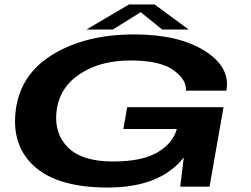

<svg xmlns="http://www.w3.org/2000/svg" viewBox="-20 -835 1123 859"><path d="M461.5 4Q243.5 4 138.2 -86.8Q33 -177.5 49.5 -333.5Q67 -500 214.8 -590.5Q362.5 -681 580.5 -681Q778 -681 894.8 -608.2Q1011.5 -535.5 993 -429.5H811.5Q816.5 -477 756.5 -520.8Q696.5 -564.5 564.5 -564.5Q427.5 -564.5 335.8 -503Q244 -441.5 232.5 -333.5Q222.5 -235.5 285.5 -174Q348.5 -112.5 485.5 -112.5Q617.5 -112.5 686.5 -154.5Q753.5 -194.5 771 -258H532L549 -355.5H980L917.5 0H786.5L802 -130.5Q697 4 461.5 4ZM367 -703 557 -815H671.5L824 -703H705.5L609.5 -780.5L485 -703Z"/></svg>

Font: Anybody UltraExpanded SemiBold
Style: Italic
Weight: 600
Width: 9
Italic angle: -10°
Designer: Tyler Finck
Foundry: Etcetera Type Company
Version: Version 1.010; ttfautohint (v1.8.3) -l 8 -r 50 -G 200 -x 14 